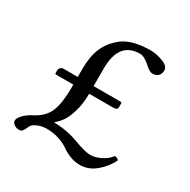

<svg xmlns="http://www.w3.org/2000/svg" viewBox="-152 -800 944 955"><g transform="rotate(30 320.0 -323.0)"><path d="M100 -318Q94 -318 94 -325V-339Q94 -347 100 -354.5Q106 -362 119 -362H199V-409Q199 -479 219.5 -528Q240 -577 287 -615Q341 -658 451 -658Q480 -658 518 -644Q556 -630 556 -605Q556 -585 544 -573.5Q532 -562 512 -562Q496 -562 474 -582Q436 -617 411 -617Q290 -617 290 -463V-362H443Q452 -362 452 -355V-332Q452 -318 426 -318H290Q290 -259 276 -214Q262 -169 247.5 -148.5Q233 -128 210 -107Q283 -107 349.5 -82Q416 -57 446 -57Q472 -57 504 -72Q536 -87 556 -114Q573 -112 579 -102Q557 -56 516 -22Q475 12 427 12Q395 12 367 0.5Q339 -11 320 -25Q301 -39 267.5 -50.5Q234 -62 194 -62Q168 -62 144.5 -52Q121 -42 114 -30Q110 -23 104 -10Q98 3 92.5 7.5Q87 12 77 12Q61 12 48.5 3Q36 -6 36 -18Q36 -32 53 -50Q70 -68 93 -81Q159 -113 179 -163Q199 -213 199 -298V-318Z"/></g></svg>

Font: Libertinus Mono
Style: Regular
Weight: 400
Designer: Philipp H. Poll
Foundry: Khaled Hosny
Version: Version 6.7